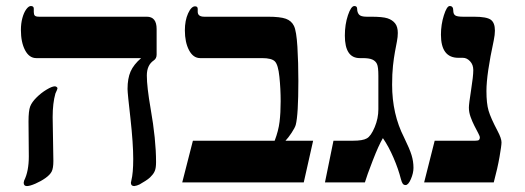

<svg xmlns="http://www.w3.org/2000/svg" viewBox="-20 -609 1752 641"><path d="M502.9 -426.8Q502.9 -413.6 493.2 -407.2Q470.2 -391.6 470.2 -356.9Q470.2 -319.3 482.9 -246.1Q501 -143.6 501 -67.9Q501 -48.8 497.1 -39.1Q493.2 -29.3 485.8 -22Q478 -11.7 454.6 1.5L445.8 6.8L437 10.3L428.2 12.2Q417 12.2 417 1L418.5 -6.3Q424.8 -31.2 424.8 -78.1Q424.8 -129.4 415.5 -213.9Q405.8 -297.9 405.8 -312Q405.8 -347.2 416 -370.4Q426.3 -393.6 451.2 -415H101.1Q77.6 -415 63.7 -441.4Q49.8 -467.8 49.8 -508.8Q49.8 -530.8 54.7 -548.8Q59.6 -566.9 67.6 -577.9Q75.7 -588.9 83 -588.9Q92.8 -588.9 92.8 -580.1V-568.8Q92.8 -560.5 96.2 -556.9Q99.6 -553.2 110.8 -553.2H470.2Q502.9 -553.2 502.9 -512.2ZM171.9 -314Q171.9 -311.5 165 -296.9Q155.8 -264.6 155.8 -217.8L158.2 -71.8Q158.2 -47.4 152.6 -36.4Q147 -25.4 131.8 -14.6Q116.7 -3.9 98.1 4.2Q79.6 12.2 69.8 12.2Q59.1 12.2 59.1 1L60.5 -5.9Q76.2 -37.1 76.2 -86.9L75.2 -203.1Q75.2 -239.3 80.8 -253.7Q86.4 -268.1 101.8 -283.4Q117.2 -298.8 135.5 -309.8Q153.8 -320.8 163.1 -320.8Q166 -320.8 168.9 -318.8Q171.9 -316.9 171.9 -314Z M994.1 0H588.4L624 -139.2H897Q909.7 -172.4 913.3 -202.4Q917 -232.4 917 -271Q917 -312.5 912.8 -352.5Q908.7 -392.6 897.9 -403.8Q887.2 -415 855 -415H648.4Q625 -415 611.1 -441.4Q597.2 -467.8 597.2 -507.8Q597.2 -540.5 607.9 -564.2Q618.7 -587.9 631.3 -587.9Q640.1 -587.9 640.1 -579.1V-569.8Q640.1 -553.2 662.1 -553.2H874Q915.5 -553.2 934.3 -546.4Q953.1 -539.6 961.4 -522.5Q969.7 -505.4 972.9 -452.9Q976.1 -400.4 976.1 -338.9Q976.1 -225.1 967.3 -191.9Q964.4 -182.1 953.4 -165.5Q942.4 -148.9 933.1 -139.2H1025.4Z M1360.4 -48.8Q1360.4 -31.2 1351.8 -11.2Q1343.3 8.8 1334 8.8Q1328.1 8.8 1324.7 4.4Q1321.3 0 1318.4 -11.2Q1310.1 -44.4 1293.9 -82Q1277.8 -119.6 1258.3 -147.9Q1244.1 -124 1224.4 -73Q1204.6 -22 1198.2 0H1064.9L1093.3 -139.2H1158.2Q1191.4 -139.2 1204.6 -147Q1218.3 -154.3 1231 -184.6Q1243.2 -213.9 1243.2 -244.1Q1243.2 -246.6 1243.2 -249V-356Q1243.2 -385.7 1238.5 -395.5Q1233.9 -405.3 1223.1 -410.2Q1212.4 -415 1190.9 -415H1181.2Q1131.3 -415 1131.3 -490.2Q1131.3 -527.3 1141.6 -558.1Q1151.9 -588.9 1163.1 -588.9Q1172.4 -588.9 1172.4 -579.1Q1172.4 -567.9 1178.5 -560.5Q1184.6 -553.2 1204.1 -553.2H1218.3Q1257.3 -553.2 1273.7 -547.9Q1290 -542.5 1299.1 -531Q1308.1 -519.5 1308.1 -499Q1308.1 -485.8 1305.2 -470.9Q1302.2 -456.1 1298.6 -436Q1294.9 -416 1292 -389.4Q1289.1 -362.8 1289.1 -326.2Q1289.1 -228 1329.1 -149.9Q1347.7 -111.8 1354 -91.1Q1360.4 -70.3 1360.4 -48.8Z M1654.3 -133.8Q1654.3 -123 1647.7 -85.2Q1641.1 -47.4 1628.4 0H1396L1431.2 -139.2H1566.4Q1576.2 -139.2 1579.1 -141.8Q1582 -144.5 1582 -149.9Q1582 -154.3 1576.4 -164.8Q1570.8 -175.3 1563.7 -189.2Q1556.6 -203.1 1551 -218.8Q1545.4 -234.4 1545.4 -250Q1545.4 -261.7 1552.7 -308.1Q1560.1 -354.5 1560.1 -375Q1560.1 -393.1 1549.3 -404.5Q1538.6 -416 1525.4 -416H1510.3Q1452.1 -416 1452.1 -493.2Q1452.1 -526.9 1461.9 -557.9Q1471.7 -588.9 1481.4 -588.9Q1493.2 -588.9 1493.2 -574.2Q1493.2 -562 1499.8 -557.6Q1506.3 -553.2 1525.4 -553.2H1562Q1604.5 -553.2 1618.4 -543.2Q1632.3 -533.2 1632.3 -506.8Q1632.3 -493.2 1628.4 -474.1Q1604 -361.3 1604 -305.2Q1604 -263.7 1611.1 -239.5Q1618.2 -215.3 1641.1 -171.9Q1654.3 -147 1654.3 -133.8Z"/></svg>

Font: Liberation Serif
Style: Bold
Weight: 700
Designer: Steve Matteson
Foundry: Ascender Corporation
Version: Version 2.1.5